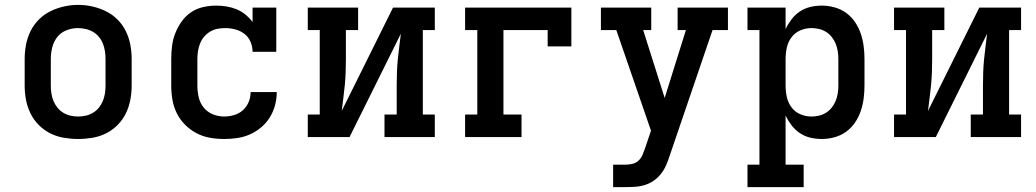

<svg xmlns="http://www.w3.org/2000/svg" viewBox="-20 -561 4240 786"><path d="M300 8Q271 8 241.5 3Q212 -2 186 -15Q160 -28 139 -49Q118 -70 105 -96.5Q92 -123 86.5 -152Q81 -181 81 -210V-320Q81 -349 86.5 -378Q92 -407 105 -433.5Q118 -460 139 -481Q160 -502 186.5 -515Q213 -528 242 -534.5Q271 -541 300 -541Q329 -541 358 -534.5Q387 -528 413.5 -515Q440 -502 461 -481Q482 -460 495 -433.5Q508 -407 513.5 -378Q519 -349 519 -320V-210Q519 -181 513.5 -152Q508 -123 495 -96.5Q482 -70 461 -49Q440 -28 414 -15Q388 -2 358.5 3Q329 8 300 8ZM300 -84Q316 -84 331.5 -87.5Q347 -91 361 -99.5Q375 -108 385 -120.5Q395 -133 401 -147.5Q407 -162 409.5 -178Q412 -194 412 -210V-320Q412 -336 409.5 -352Q407 -368 401 -383Q395 -398 384.5 -410.5Q374 -423 360 -431Q346 -439 330 -442.5Q314 -446 298 -446Q275 -446 252 -437Q229 -428 214.5 -409.5Q200 -391 194 -367.5Q188 -344 188 -320V-210Q188 -194 190.5 -178Q193 -162 199 -147.5Q205 -133 215 -120.5Q225 -108 239 -99.5Q253 -91 268.5 -87.5Q284 -84 300 -84Z M898 8Q868 8 839.5 3Q811 -2 785 -15.5Q759 -29 738 -50Q717 -71 704 -97Q691 -123 686 -152Q681 -181 681 -210V-320Q681 -347 684.5 -374Q688 -401 698 -426Q708 -451 724 -473.5Q740 -496 762.5 -511Q785 -526 811.5 -532Q838 -538 865 -538Q887 -538 908 -534.5Q929 -531 948.5 -523Q968 -515 984.5 -501.5Q1001 -488 1014 -471V-530H1111V-349H1014Q1014 -370 1005.5 -390Q997 -410 980.5 -422.5Q964 -435 943.5 -440.5Q923 -446 902 -446Q886 -446 870 -443Q854 -440 840 -431.5Q826 -423 815.5 -410.5Q805 -398 799 -383Q793 -368 790.5 -352Q788 -336 788 -320V-210Q788 -186 793.5 -162.5Q799 -139 814 -120.5Q829 -102 851.5 -93Q874 -84 898 -84Q918 -84 938.5 -90Q959 -96 974.5 -110Q990 -124 998 -143.5Q1006 -163 1006 -184Q1006 -184 1006 -184Q1006 -184 1006 -184H1113Q1113 -184 1113 -184Q1113 -184 1113 -184Q1113 -157 1106 -130.5Q1099 -104 1084.5 -80.5Q1070 -57 1049 -39.5Q1028 -22 1003.5 -11Q979 0 952 4Q925 8 898 8Z M1240 0V-92H1289V-438H1240V-530H1446V-438H1396V-318Q1396 -291 1395 -264.5Q1394 -238 1391.5 -212Q1389 -186 1385.5 -159.5Q1382 -133 1379 -107L1589 -530H1760V-438H1711V-92H1760V0H1554V-92H1604V-212Q1604 -239 1605 -265.5Q1606 -292 1608.5 -318Q1611 -344 1614.5 -370.5Q1618 -397 1621 -423L1411 0Z M1884 0V-92H1934V-438H1884V-530H2319V-371H2222V-438H2041V-92H2115V0Z M2490 205V113H2542Q2556 113 2570 109.5Q2584 106 2594.5 96Q2605 86 2610.5 72.5Q2616 59 2621 45L2645 -26L2503 -438H2440V-530H2646V-438H2613L2701 -160L2788 -438H2754V-530H2960V-438H2897L2722 75Q2716 94 2708 113Q2700 132 2687.5 148.5Q2675 165 2658.5 177Q2642 189 2622.5 195.5Q2603 202 2582.5 203.5Q2562 205 2542 205Z M3040 205V113H3089V-438H3040V-530H3196V-442Q3206 -463 3220.5 -482Q3235 -501 3254.5 -514Q3274 -527 3297 -532.5Q3320 -538 3344 -538Q3370 -538 3396 -531Q3422 -524 3443.5 -508.5Q3465 -493 3480 -471Q3495 -449 3503.5 -424Q3512 -399 3515.5 -372.5Q3519 -346 3519 -320V-210Q3519 -184 3515.5 -157.5Q3512 -131 3503.5 -106Q3495 -81 3480 -59Q3465 -37 3443.5 -21.5Q3422 -6 3396 1Q3370 8 3344 8Q3320 8 3297 2.5Q3274 -3 3254.5 -16Q3235 -29 3220.5 -48Q3206 -67 3196 -88V113H3270V205ZM3301 -84Q3317 -84 3332.5 -87.5Q3348 -91 3361.5 -99.5Q3375 -108 3385 -120.5Q3395 -133 3401 -148Q3407 -163 3409.5 -178.5Q3412 -194 3412 -210V-320Q3412 -336 3409.5 -351.5Q3407 -367 3401 -382Q3395 -397 3385 -409.5Q3375 -422 3361.5 -430.5Q3348 -439 3332.5 -442.5Q3317 -446 3301 -446Q3278 -446 3256 -436.5Q3234 -427 3220 -408Q3206 -389 3201 -366Q3196 -343 3196 -320V-210Q3196 -187 3201 -164Q3206 -141 3220 -122Q3234 -103 3256 -93.5Q3278 -84 3301 -84Z M3640 0V-92H3689V-438H3640V-530H3846V-438H3796V-318Q3796 -291 3795 -264.5Q3794 -238 3791.5 -212Q3789 -186 3785.5 -159.5Q3782 -133 3779 -107L3989 -530H4160V-438H4111V-92H4160V0H3954V-92H4004V-212Q4004 -239 4005 -265.5Q4006 -292 4008.5 -318Q4011 -344 4014.5 -370.5Q4018 -397 4021 -423L3811 0Z"/></svg>

Font: Iosevka Slab Semibold Extended
Style: Regular
Weight: 600
Width: 7
Monospace: yes
Designer: Belleve Invis
Foundry: Belleve Invis
Version: Version 11.1.0; ttfautohint (v1.8.3)